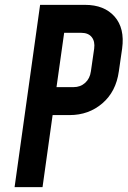

<svg xmlns="http://www.w3.org/2000/svg" viewBox="-20 -770 525 790"><path d="M40 0 145 -750H330Q409 -750 451.5 -701.8Q494 -653.5 482.5 -570L469 -476.5Q457.5 -393 401.2 -344.8Q345 -296.5 266.5 -296.5H196.5L155 0ZM212.5 -411.5H282.5Q311 -411.5 330.5 -429.2Q350 -447 354 -476.5L367.5 -570Q371.5 -599.5 357.5 -617.2Q343.5 -635 314 -635H244Z"/></svg>

Font: Mohave Light SemiBold
Style: Italic
Weight: 600
Italic angle: -8°
Version: Version 2.003